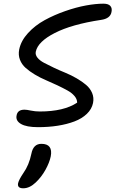

<svg xmlns="http://www.w3.org/2000/svg" viewBox="-20 -702 625 1040"><path d="M186 -13.2Q123.5 -13.2 93.8 -30.5Q64 -47.9 69.8 -76.2Q74.7 -107.9 112.8 -107.9Q124.5 -107.9 147.2 -103Q169.9 -98.1 195.8 -98.1Q325.7 -98.1 397.9 -146Q397.9 -165 383.3 -182.1Q368.7 -199.2 344.7 -212.4Q320.8 -225.6 290.5 -240Q260.3 -254.4 229 -267.6Q197.8 -280.8 168.9 -298.1Q140.1 -315.4 119.1 -334Q98.1 -352.5 88.1 -378.4Q78.1 -404.3 84 -434.1Q93.8 -481.4 131.8 -522.9Q169.9 -564.5 221.7 -592.8Q273.4 -621.1 332.8 -641.8Q392.1 -662.6 445.6 -672.4Q499 -682.1 540 -682.1Q566.9 -682.1 577.6 -669.9Q588.4 -657.7 584 -637.2Q577.6 -601.1 526.9 -594.2Q368.7 -570.3 276.9 -523.4Q185.1 -476.6 173.8 -421.9Q170.4 -405.3 182.9 -389.6Q195.3 -374 218.8 -361.6Q242.2 -349.1 272.2 -335Q302.2 -320.8 334 -307.9Q365.7 -294.9 395 -277.8Q424.3 -260.7 446.3 -242.2Q468.3 -223.6 479 -198.2Q489.7 -172.9 483.9 -144Q477.1 -110.8 450.4 -85.2Q423.8 -59.6 383.1 -44.2Q342.3 -28.8 292.7 -21Q243.2 -13.2 186 -13.2ZM106 317.9Q72.3 317.9 78.1 290Q82.5 271 106.9 234.9Q137.2 192.4 149.9 130.9Q160.2 77.1 204.1 77.1Q267.6 77.1 254.9 145Q248 178.7 226.3 217.8Q204.6 256.8 173.8 286.1Q140.6 317.9 106 317.9Z"/></svg>

Font: Shantell Sans Irregular
Style: Italic
Weight: 400
Italic angle: -11.31°
Designer: Stephen Nixon, Anya Danilova, Shantell Martin
Foundry: Arrow Type
Version: Version 1.006;[9816181b4]